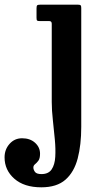

<svg xmlns="http://www.w3.org/2000/svg" viewBox="-130 -540 430 820"><path d="M80.5 -450H40.5Q31 -450 28.5 -452.2Q26 -454.5 26 -464V-504.5Q26 -514.5 28.8 -517.2Q31.5 -520 41.5 -520H203Q211.5 -520 214.2 -517.5Q217 -515 217 -506V2Q217 78.5 201.8 136.8Q186.5 195 149.5 227.5Q112.5 260 46.5 260Q-27 260 -68.8 223.2Q-110.5 186.5 -110.5 132Q-110.5 98.5 -89.2 74.5Q-68 50.5 -35.5 50.5Q-1.5 50.5 19.8 69.8Q41 89 41 116.5Q41 137 33.8 146.5Q26.5 156 19.5 161.5Q12.5 167 12.5 175.5Q12.5 184.5 19.2 194Q26 203.5 47 203.5Q77 203.5 90.5 183.5Q104 163.5 106 130Q108 96.5 104.2 56Q100.5 15.5 95.8 -26.5Q91 -68.5 91 -104.5V-438.5Q91 -450 80.5 -450Z"/></svg>

Font: Besley* Narrow Semi
Style: Regular
Weight: 600
Width: 4
Designer: Owen Earl
Foundry: indestructible type*
Version: Version 3.000; ttfautohint (v1.8.3)